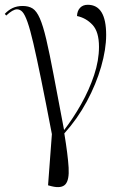

<svg xmlns="http://www.w3.org/2000/svg" viewBox="-32 -564 513 803"><path d="M184 215 169 211 185 -3Q159 -139 140 -232Q121 -325 107.5 -383Q94 -441 83 -472Q72 -503 62 -514Q52 -525 39 -525Q22 -525 -6 -499L-12 -506Q3 -522 21 -530.5Q39 -539 63 -539Q88 -539 104.5 -528.5Q121 -518 134.5 -487.5Q148 -457 161.5 -399.5Q175 -342 192.5 -249.5Q210 -157 236 -20Q274 -69 307.5 -128.5Q341 -188 361.5 -249.5Q382 -311 382 -368Q382 -431 355 -460Q328 -489 290 -497Q291 -519 303 -531.5Q315 -544 335 -544Q412 -544 412 -418Q412 -358 391 -285Q370 -212 331 -139.5Q292 -67 237 -6Q252 85 255 137Q258 189 241.5 207Q225 225 184 215Z"/></svg>

Font: Noto Serif Display SemiCondensed Light
Style: Regular
Weight: 300
Width: 4
Designer: Monotype Design Team
Foundry: Monotype Imaging Inc.
Version: Version 2.009